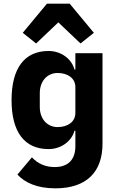

<svg xmlns="http://www.w3.org/2000/svg" viewBox="-20 -815 648 1047"><path d="M236 -795 104 -636 177 -578 298 -693 419 -578 492 -636 360 -795ZM539 -525H391V-436H386C371 -494 313 -537 245 -537C112 -537 43 -441 43 -269C43 -97 112 -2 245 -2C313 -2 371 -45 386 -102H391V-18C391 52 355 96 278 96C228 96 187 78 154 43L75 137C115 180 180 212 282 212C453 212 539 122 539 -32ZM294 -122C238 -122 197 -166 197 -232V-307C197 -373 238 -417 294 -417C350 -417 391 -388 391 -340V-199C391 -151 350 -122 294 -122Z"/></svg>

Font: LVC Sans
Style: Bold
Weight: 700
Designer: Mike Abbink, Paul van der Laan, Pieter van Rosmalen
Foundry: Bold Monday
Version: Version 3.0